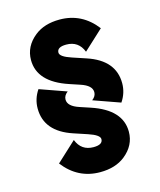

<svg xmlns="http://www.w3.org/2000/svg" viewBox="-113 -828 767 920"><g transform="rotate(-15 270.0 -368.5)"><path d="M270 9.8Q159.7 9.8 89.4 -81.5L187 -171.9Q209.5 -114.3 270 -114.3Q315.9 -114.3 315.9 -142.1Q315.9 -162.6 259.8 -181.2L192.4 -203.6Q58.6 -248 58.6 -362.3Q58.6 -410.2 86.4 -451.2L218.8 -404.3Q198.7 -389.2 198.7 -369.1Q198.7 -335.9 253.4 -317.9L306.2 -300.3Q452.1 -251.5 452.1 -142.6Q452.1 -74.7 394 -28.3Q346.2 9.8 270 9.8ZM270 -747.1Q380.4 -747.1 450.7 -655.8L353 -565.4Q330.6 -623 270 -623Q224.1 -623 224.1 -595.2Q224.1 -574.7 280.3 -556.2L347.7 -533.7Q481.4 -489.3 481.4 -375Q481.4 -327.1 453.6 -286.1L321.3 -333Q341.3 -348.1 341.3 -368.2Q341.3 -401.4 286.6 -419.4L233.9 -437Q87.9 -485.8 87.9 -594.7Q87.9 -662.6 146 -709Q193.8 -747.1 270 -747.1Z"/></g></svg>

Font: Newest Shape
Style: Bold
Weight: 700
Designer: Wojciech Kalinowski "wmk69" (wmk69@o2.pl)
Foundry: Wojciech Kalinowski "wmk69" (wmk69@o2.pl)
Version: Version 1.0.0; 2022-02-24